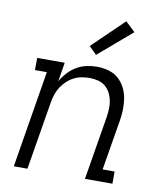

<svg xmlns="http://www.w3.org/2000/svg" viewBox="-85 -831 770 901"><g transform="rotate(10 300.0 -381.0)"><path d="M42 0 118 -462H61L62 -520H193L178 -429Q191 -452 209 -471.5Q227 -491 249 -504Q271 -517 296 -522.5Q321 -528 345 -528Q374 -528 401 -520.5Q428 -513 447.5 -496Q467 -479 479.5 -455Q492 -431 496.5 -404Q501 -377 500 -349Q499 -321 494 -292L455 -58H512V0H381L431 -302Q434 -322 435 -342.5Q436 -363 432 -382.5Q428 -402 419 -419Q410 -436 395.5 -448Q381 -460 361.5 -465Q342 -470 322 -470Q303 -470 283 -466.5Q263 -463 245 -453.5Q227 -444 212.5 -430Q198 -416 187 -399Q176 -382 170 -363Q164 -344 161 -326L107 0ZM331 -582 295 -618 444 -762 490 -718Z"/></g></svg>

Font: Iosevka HT Light Extended
Style: Italic
Weight: 300
Width: 7
Italic angle: -9°
Monospace: yes
Designer: Belleve Invis
Foundry: Belleve Invis
Version: Version 32.3.0; ttfautohint (v1.8.4)